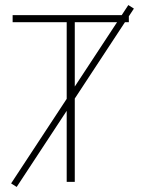

<svg xmlns="http://www.w3.org/2000/svg" viewBox="-20 -720 560 760"><path d="M46 20 24 6 488 -700 510 -686ZM244 0V-632H30V-660H490V-632H276V0Z"/></svg>

Font: Source Sans 3
Style: Regular
Weight: 200
Designer: Paul D. Hunt
Foundry: Adobe
Version: Version 3.046;hotconv 1.0.118;makeotfexe 2.5.65603